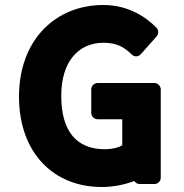

<svg xmlns="http://www.w3.org/2000/svg" viewBox="-20 -711 735 768"><path d="M598 25C611 25 623 14 623 0V-354C623 -365 613 -379 598 -379H370C359 -379 345 -369 345 -354V-259C345 -248 355 -234 370 -234H469V-130C453 -120 427 -114 400 -114C285 -114 225 -187 225 -328C225 -466 295 -540 394 -540C448 -540 477 -522 507 -493C518 -482 534 -484 543 -494L607 -566C614 -574 616 -590 606 -600C562 -645 491 -691 393 -691C202 -691 56 -551 56 -325C56 -96 198 37 386 37C434 37 477 28 517 13C522 20 529 25 538 25Z"/></svg>

Font: Falling Sky
Style: Blk
Weight: 900
Designer: Paul D. Hunt
Foundry: Adobe Systems Incorporated
Version: Version 1.02